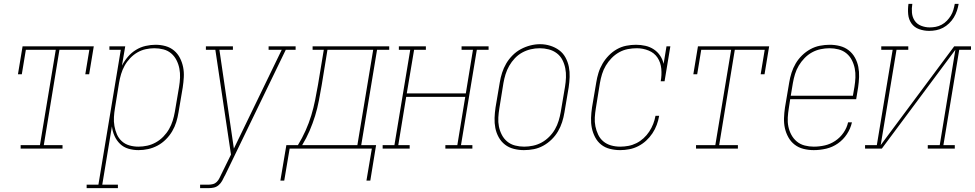

<svg xmlns="http://www.w3.org/2000/svg" viewBox="-20 -770 5052 995"><path d="M87 0V-18H187L269 -512H114L93 -385H73L97 -530H466L442 -385H422L443 -512H288L207 -18H304V0Z M429 205V187H490L606 -512H547V-530H629L612 -430Q625 -455 643 -476Q661 -497 684.5 -511.5Q708 -526 734.5 -532Q761 -538 786 -538Q813 -538 838 -531Q863 -524 882 -508Q901 -492 912.5 -469.5Q924 -447 929 -422Q934 -397 932.5 -370Q931 -343 927 -317L905 -187Q901 -162 893.5 -137.5Q886 -113 872.5 -90Q859 -67 839.5 -47.5Q820 -28 796.5 -15.5Q773 -3 748 2.5Q723 8 698 8Q670 8 645 0.5Q620 -7 602 -24.5Q584 -42 573.5 -65.5Q563 -89 560 -115L510 187H591V205ZM697 -10Q720 -10 743 -15Q766 -20 787.5 -32Q809 -44 826.5 -62Q844 -80 856 -101Q868 -122 875 -144.5Q882 -167 886 -190L908 -320Q912 -344 913 -368Q914 -392 909.5 -415Q905 -438 894.5 -458.5Q884 -479 867 -493.5Q850 -508 827 -514Q804 -520 780 -520Q758 -520 735 -515Q712 -510 691.5 -498Q671 -486 654 -468Q637 -450 625.5 -429Q614 -408 607.5 -386Q601 -364 597 -341L576 -211Q572 -188 570.5 -164Q569 -140 573 -117Q577 -94 586 -73.5Q595 -53 611.5 -38Q628 -23 650.5 -16.5Q673 -10 697 -10Z M1017 205V187H1061Q1072 187 1083.5 184Q1095 181 1103.5 172.5Q1112 164 1117 153.5Q1122 143 1127 133L1177 31L1096 -512H1047V-530H1187V-512H1117L1192 0L1440 -512H1372V-530H1512V-512H1461L1145 141H1144Q1144 142 1144 142Q1144 142 1144 142Q1138 155 1131 167.5Q1124 180 1113 189.5Q1102 199 1088.5 202Q1075 205 1061 205Z M1433 166 1464 -18H1524Q1546 -54 1563.5 -93Q1581 -132 1593 -171.5Q1605 -211 1613 -251Q1621 -291 1628 -331L1658 -512H1600V-530H1997V-512H1934L1852 -18H1929L1899 166H1879L1907 0H1481L1453 166ZM1546 -18H1832L1914 -512H1677L1647 -328Q1640 -288 1632.5 -248.5Q1625 -209 1613 -170Q1601 -131 1584.5 -92.5Q1568 -54 1546 -18Z M1963 0V-18H2024L2106 -512H2047V-530H2187V-512H2126L2088 -286H2394L2431 -512H2372V-530H2512V-512H2451L2369 -18H2428V0H2288V-18H2350L2391 -268H2085L2044 -18H2103V0Z M2695 8Q2669 8 2643 1.5Q2617 -5 2597 -20.5Q2577 -36 2564.5 -58.5Q2552 -81 2547 -106.5Q2542 -132 2543 -159Q2544 -186 2548 -213L2570 -343Q2574 -368 2582 -393Q2590 -418 2603.5 -441Q2617 -464 2636.5 -483.5Q2656 -503 2679.5 -515.5Q2703 -528 2728.5 -534.5Q2754 -541 2779 -541Q2806 -541 2831.5 -533Q2857 -525 2877.5 -510Q2898 -495 2910.5 -472Q2923 -449 2928 -423.5Q2933 -398 2932 -371Q2931 -344 2927 -317L2905 -187Q2901 -162 2893 -137Q2885 -112 2871.5 -89Q2858 -66 2838.5 -47Q2819 -28 2795.5 -15Q2772 -2 2746.5 3Q2721 8 2695 8ZM2696 -10Q2719 -10 2742.5 -15Q2766 -20 2787 -31.5Q2808 -43 2826 -61Q2844 -79 2856 -100Q2868 -121 2875 -144Q2882 -167 2886 -190L2908 -320Q2912 -344 2913 -368.5Q2914 -393 2909.5 -416Q2905 -439 2894.5 -459.5Q2884 -480 2865.5 -494Q2847 -508 2824 -514Q2801 -520 2777 -520Q2753 -520 2730 -514.5Q2707 -509 2686 -497.5Q2665 -486 2648 -468Q2631 -450 2619 -429Q2607 -408 2600 -385.5Q2593 -363 2589 -340L2568 -210Q2564 -186 2562.5 -161.5Q2561 -137 2565.5 -114.5Q2570 -92 2580.5 -71.5Q2591 -51 2608.5 -36.5Q2626 -22 2649 -16Q2672 -10 2696 -10Z M3194 8Q3167 8 3141 1.5Q3115 -5 3095.5 -20.5Q3076 -36 3064 -59Q3052 -82 3047 -107Q3042 -132 3043 -159Q3044 -186 3048 -213L3070 -343Q3074 -368 3081.5 -392.5Q3089 -417 3102.5 -440Q3116 -463 3135 -482.5Q3154 -502 3177 -515Q3200 -528 3225.5 -533Q3251 -538 3276 -538Q3301 -538 3325 -532.5Q3349 -527 3368.5 -514Q3388 -501 3401 -481.5Q3414 -462 3419 -439L3434 -530H3454L3424 -349H3404Q3410 -381 3407 -413.5Q3404 -446 3387.5 -471Q3371 -496 3341.5 -508Q3312 -520 3280 -520Q3257 -520 3233.5 -515.5Q3210 -511 3188.5 -499Q3167 -487 3149.5 -469Q3132 -451 3119.5 -430Q3107 -409 3100 -386Q3093 -363 3089 -340L3068 -210Q3064 -186 3062.5 -162Q3061 -138 3065.5 -115.5Q3070 -93 3080 -72Q3090 -51 3107 -37Q3124 -23 3146.5 -16.5Q3169 -10 3194 -10Q3215 -10 3236.5 -14Q3258 -18 3278 -28Q3298 -38 3315 -53.5Q3332 -69 3344.5 -88Q3357 -107 3365 -127.5Q3373 -148 3377 -170H3396Q3392 -146 3383.5 -123Q3375 -100 3361 -79Q3347 -58 3328.5 -41Q3310 -24 3287.5 -12.5Q3265 -1 3241 3.5Q3217 8 3194 8Z M3587 0V-18H3687L3769 -512H3614L3593 -385H3573L3597 -530H3966L3942 -385H3922L3943 -512H3788L3707 -18H3804V0Z M4197 8Q4170 8 4144 1.5Q4118 -5 4098 -20.5Q4078 -36 4065.5 -58.5Q4053 -81 4047.5 -106Q4042 -131 4043 -158.5Q4044 -186 4048 -213L4070 -343Q4074 -368 4082 -393Q4090 -418 4103.5 -441Q4117 -464 4136.5 -483Q4156 -502 4179.5 -515Q4203 -528 4229 -533Q4255 -538 4280 -538Q4307 -538 4332.5 -531.5Q4358 -525 4378 -509.5Q4398 -494 4410.5 -471.5Q4423 -449 4428 -423.5Q4433 -398 4432 -371Q4431 -344 4427 -317L4417 -256H4075L4068 -210Q4064 -186 4062.5 -161.5Q4061 -137 4065.5 -114.5Q4070 -92 4081 -71.5Q4092 -51 4109.5 -36.5Q4127 -22 4150 -16Q4173 -10 4197 -10Q4226 -10 4254.5 -16.5Q4283 -23 4308.5 -40Q4334 -57 4351.5 -82.5Q4369 -108 4375 -136H4395Q4388 -104 4369 -75Q4350 -46 4322 -26.5Q4294 -7 4261.5 0.5Q4229 8 4197 8ZM4400 -274 4408 -320Q4412 -344 4413 -368.5Q4414 -393 4409.5 -415.5Q4405 -438 4394.5 -458.5Q4384 -479 4366.5 -493.5Q4349 -508 4326 -514Q4303 -520 4279 -520Q4256 -520 4232.5 -515Q4209 -510 4188 -498.5Q4167 -487 4149.5 -469Q4132 -451 4119.5 -430Q4107 -409 4100 -386Q4093 -363 4089 -340L4078 -274Z M4463 0V-18H4524L4606 -512H4547V-530H4687V-512H4626L4544 -18L4925 -530H5012V-512H4951L4869 -18H4928V0H4788V-18H4850L4931 -512L4550 0ZM4795 -610Q4768 -610 4743 -619Q4718 -628 4703.5 -648.5Q4689 -669 4686.5 -696Q4684 -723 4688 -750H4708Q4704 -727 4706 -704Q4708 -681 4720 -663Q4732 -645 4753.5 -636.5Q4775 -628 4798 -628Q4814 -628 4829.5 -631Q4845 -634 4860 -642Q4875 -650 4887 -662.5Q4899 -675 4907.5 -689Q4916 -703 4920.5 -718.5Q4925 -734 4928 -750H4948Q4945 -732 4939 -714Q4933 -696 4923 -679.5Q4913 -663 4898.5 -649Q4884 -635 4867 -626Q4850 -617 4831.5 -613.5Q4813 -610 4795 -610Z"/></svg>

Font: Iosevka Slab Thin Oblique
Style: Regular
Weight: 100
Italic angle: -9°
Monospace: yes
Designer: Belleve Invis
Foundry: Belleve Invis
Version: Version 11.1.0; ttfautohint (v1.8.3)